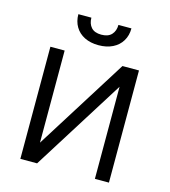

<svg xmlns="http://www.w3.org/2000/svg" viewBox="-106 -792 775 877"><g transform="rotate(15 281.0 -353.5)"><path d="M412.1 -530.3H490.2V0H423.8V-435.5L150.4 0H71.3V-530.3H138.7V-94.7ZM281.2 -593.8Q243.2 -593.8 214.8 -607.9Q186.5 -622.1 171.4 -647.7Q156.2 -673.3 156.2 -707H217.8Q217.8 -678.7 233.4 -661.1Q249 -643.6 281.2 -643.6Q313.5 -643.6 329.6 -661.1Q345.7 -678.7 345.7 -707H407.2Q407.2 -673.3 391.8 -647.7Q376.5 -622.1 347.9 -607.9Q319.3 -593.8 281.2 -593.8Z"/></g></svg>

Font: Pretendard Std Light
Style: Regular
Weight: 300
Designer: Base glyphs from Inter by Rasmus Andersson; Hangeul glyphs from Noto Sans CJK(Source Han Sans) by Jang Soo-young and Kan
Foundry: Kil Hyung-jin
Version: Version 1.309